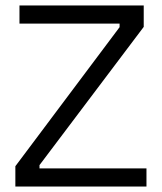

<svg xmlns="http://www.w3.org/2000/svg" viewBox="-20 -680 590 700"><path d="M36 0V-74L416 -581V-594H51V-660H504V-582L124 -78V-66H514V0Z"/></svg>

Font: Bricolage Grotesque 12pt Light
Style: Regular
Weight: 300
Designer: Mathieu Triay
Foundry: Atelier Triay
Version: Version 1.001; ttfautohint (v1.8.4.7-5d5b);gftools[0.9.33.de